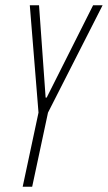

<svg xmlns="http://www.w3.org/2000/svg" viewBox="-20 -708 409 728"><path d="M66 0 126 -281 93 -688H128L153 -338H157L333 -688H369L162 -281L102 0Z"/></svg>

Font: Saira Ultra Condensed Thin
Style: Italic
Weight: 100
Width: 1
Italic angle: -12°
Designer: Hector Gatti with collaboration of the Omnibus-Type team
Foundry: Omnibus-Type
Version: Version 1.001; ttfautohint (v1.8)